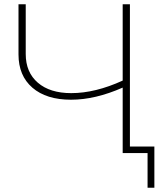

<svg xmlns="http://www.w3.org/2000/svg" viewBox="-20 -720 782 903"><path d="M591 -700V0H557V-308Q428 -251 314 -251Q198 -251 132.5 -307.5Q67 -364 67 -464V-700H101V-466Q101 -380 158 -331Q215 -282 315 -282Q428 -282 557 -341V-700ZM706 -31V163H674V0H557V-31Z"/></svg>

Font: Montserrat Alternates ExLight
Style: Regular
Weight: 275
Designer: Julieta Ulanovsky
Foundry: Julieta Ulanovsky
Version: Version 7.200